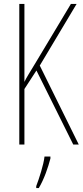

<svg xmlns="http://www.w3.org/2000/svg" viewBox="-20 -734 420 975"><path d="M380 0 182 -401 369 -714H340L160 -414C132 -368 112 -336 104 -318V-714H78V0H104V-282L165 -376L352 0ZM236 71V61H206C202 101 178 175 164 211V221H177C204 176 224 117 236 71Z"/></svg>

Font: Noto Sans Myanmar UI ExtraCondensed Thin
Style: Regular
Weight: 100
Width: 2
Designer: Monotype Design Team
Foundry: Monotype Imaging Inc.
Version: Version 2.103